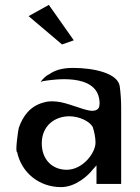

<svg xmlns="http://www.w3.org/2000/svg" viewBox="-20 -763 572 786"><path d="M180 -458H179C169 -453 158 -443 146 -428C152 -430 162 -432 170 -433C194 -436 375 -466 387 -352C388 -345 388 -338 387 -331C385 -310 363 -308 349 -310C314 -315 255 -343 213 -347C191 -349 176 -349 157 -343C103 -328 74 -288 57 -240C55 -235 41 -139 50 -141C68 -55 141 3 230 3C291 3 343 -47 358 -67L375 -86V-10H476V-320C476 -352 474 -382 470 -411C461 -464 363 -485 279 -485C231 -485 202 -474 180 -458ZM253 -68C195 -68 151 -109 151 -176C151 -250 206 -287 264 -287C306 -287 348 -265 359 -244L360 -243V-242C366 -223 371 -201 371 -179C371 -137 319 -68 253 -68ZM282 -598 180 -743 97 -697 234 -581Z"/></svg>

Font: Bluebird
Style: LiNrw
Weight: 300
Designer: Jasper
Foundry: Cannot Into Space Fonts
Version: Version 0.98